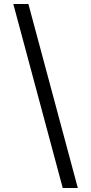

<svg xmlns="http://www.w3.org/2000/svg" viewBox="-20 -812 459 967"><path d="M47 -792H123L372 135H296Z"/></svg>

Font: Noto Sans Bengali UI ExtraCondensed
Style: Regular
Weight: 400
Width: 2
Designer: Jelle Bosma - Monotype Design Team
Foundry: Monotype Imaging Inc.
Version: Version 2.003; ttfautohint (v1.8.4.7-5d5b)